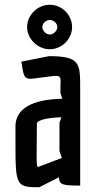

<svg xmlns="http://www.w3.org/2000/svg" viewBox="-20 -780 402 807"><path d="M94 -666C94 -616 139 -573 189 -573C240 -573 283 -616 283 -666C283 -718 240 -760 189 -760C139 -760 94 -718 94 -666ZM158 -666C158 -683 174 -696 189 -696C205 -696 221 -683 221 -666C221 -651 205 -635 189 -635C174 -635 158 -651 158 -666ZM234 -389 242 -365C154 -363 45 -343 45 -248V-179C45 1 48 7 145 7L228 -35C229 -4 240 0 317 0V-406C317 -513 318 -544 186 -544L70 -521C81 -444 82 -444 145 -453L199 -460C243 -466 234 -450 234 -413ZM230 -145 240 -116C140 -78 139 -78 139 -78C135 -78 134 -96 134 -128L135 -260C135 -277 189 -286 238 -287L230 -264Z"/></svg>

Font: Economica
Style: Bold
Weight: 700
Designer: Vicente Lamonaca
Foundry: Vicente Lamonaca
Version: Version 1.100